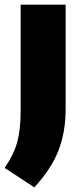

<svg xmlns="http://www.w3.org/2000/svg" viewBox="-50 -570 342 828"><path d="M-30 154Q9.5 97 24.2 43.2Q39 -10.5 39 -90V-550H233V-98Q233 -1 202.2 78.8Q171.5 158.5 98 238Z"/></svg>

Font: Encode Sans Condensed Black
Style: Regular
Weight: 900
Width: 3
Designer: Multiple Designers
Foundry: Impallari Type
Version: Version 2.000